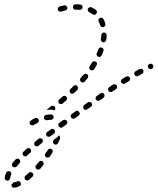

<svg xmlns="http://www.w3.org/2000/svg" viewBox="-20 -579 734 893"><path d="M43 270Q43 270 42 270Q40 274 36 277Q35 277 34 278Q33 279 33 281Q33 282 33 283Q34 288 38 292Q42 295 47 294Q58 293 70 287Q75 285 77 280Q79 275 76 271Q75 268 73 267Q72 265 69 264Q67 263 64 263Q62 263 60 265Q51 269 44 269Q44 270 43 270ZM32 225Q30 220 25 218Q23 217 21 217Q18 217 16 218Q13 218 12 220Q10 222 9 224Q3 236 2 247Q1 252 4 256Q8 261 13 261Q15 262 18 261Q20 260 22 259Q24 257 25 255Q26 253 27 250Q28 243 32 234Q34 230 32 225ZM94 247Q94 252 97 256Q99 258 101 259Q103 260 106 260Q108 260 111 260Q113 259 115 257Q123 251 131 243Q134 240 135 234Q135 229 131 225Q130 224 127 223Q125 222 123 221Q120 221 118 222Q115 223 114 225Q106 232 99 238Q95 241 94 247ZM145 198Q145 203 149 207Q153 210 158 210Q163 210 167 206Q174 198 180 190Q184 186 183 181Q183 176 179 172Q175 169 169 169Q164 170 161 174Q155 182 148 189Q144 193 145 198ZM74 171Q74 166 70 162Q68 161 66 160Q63 159 61 159Q58 159 56 160Q54 161 52 163Q45 171 38 179Q35 183 36 188Q36 193 40 197Q44 200 49 199Q54 199 58 195Q64 188 71 180Q74 176 74 171ZM189 144Q190 149 194 152Q198 155 204 154Q209 153 212 149Q218 140 223 132Q226 127 225 122Q224 117 220 114Q216 112 211 113Q205 114 203 118Q197 126 191 135Q188 139 189 144ZM125 123Q125 118 122 114Q118 110 113 110Q108 109 104 113Q96 120 89 127Q85 130 85 135Q85 141 88 144Q90 146 92 147Q94 148 97 148Q99 148 102 148Q104 147 106 145Q113 138 121 131Q125 128 125 123ZM179 78Q180 72 177 68Q175 66 173 65Q171 64 168 64Q166 64 163 64Q161 65 159 67L143 80Q139 83 139 88Q138 93 141 97Q143 99 145 100Q147 101 150 102Q152 102 155 101Q157 100 159 99L175 86Q179 83 179 78ZM226 80Q226 83 227 85Q228 87 229 89Q231 91 233 92Q238 95 243 93Q247 92 250 87Q255 77 259 67Q260 65 260 63Q260 60 259 58Q258 56 256 54Q255 52 253 51Q249 57 244 61L237 66L229 72Q228 74 228 76Q226 78 226 80ZM224 48 231 43Q233 41 234 39Q235 37 236 34Q236 32 235 29Q235 27 233 25Q230 21 225 20Q220 20 216 23L209 28L199 35Q197 37 196 39Q195 41 194 43Q194 46 195 48Q195 51 197 53Q200 57 205 57Q210 58 214 55ZM291 -3Q292 -5 293 -8Q293 -10 293 -13Q292 -15 291 -17Q287 -21 282 -22Q277 -23 273 -20L256 -8Q252 -5 251 1Q251 6 254 10Q257 14 262 15Q267 16 271 13L288 0Q290 -1 291 -3ZM158 -10Q159 -12 160 -14Q161 -17 161 -19Q161 -21 159 -24Q157 -28 152 -30Q147 -32 143 -30Q132 -25 123 -18Q119 -15 118 -10Q117 -5 120 -1Q123 3 128 4Q133 5 137 2Q145 -3 154 -7Q156 -8 158 -10ZM198 -20Q196 -20 193 -20Q191 -21 189 -23Q187 -24 186 -26Q184 -28 184 -31Q183 -36 187 -40Q190 -44 195 -45Q206 -46 217 -47Q222 -47 226 -43Q229 -40 230 -34Q230 -33 229 -32Q229 -31 229 -30Q226 -27 224 -24Q223 -23 221 -22Q219 -22 217 -22Q208 -21 198 -20ZM349 -45Q350 -47 351 -49Q351 -52 350 -54Q350 -56 348 -58Q345 -63 340 -64Q335 -64 331 -61L314 -49Q312 -48 311 -46Q310 -44 309 -41Q309 -39 309 -36Q310 -34 311 -32Q314 -28 319 -27Q325 -26 329 -29L345 -41Q347 -43 349 -45ZM217 -85Q221 -88 226 -87Q232 -87 235 -83Q236 -81 237 -78Q238 -76 237 -74Q237 -71 236 -69Q235 -67 233 -65Q231 -66 229 -67Q223 -69 216 -69Q207 -69 198 -68Q198 -69 199 -70Q200 -71 201 -72Q209 -79 217 -85ZM407 -86Q408 -88 408 -91Q409 -93 408 -96Q408 -98 406 -100Q403 -104 398 -105Q393 -106 389 -103L372 -91Q370 -89 369 -87Q367 -85 367 -83Q367 -80 367 -78Q368 -75 369 -73Q372 -69 377 -68Q382 -68 387 -71L403 -83Q405 -84 407 -86ZM253 -113Q252 -111 251 -108Q251 -106 252 -103Q253 -101 254 -99Q256 -97 258 -96Q261 -95 263 -95Q266 -95 268 -95Q270 -96 272 -98Q280 -105 288 -112Q292 -115 292 -120Q292 -125 289 -129Q287 -131 285 -132Q283 -133 280 -133Q278 -133 275 -133Q273 -132 271 -130Q264 -123 256 -117Q254 -115 253 -113ZM464 -128Q466 -130 466 -132Q466 -135 466 -137Q465 -140 464 -142Q461 -146 456 -147Q451 -147 446 -144L430 -132Q428 -131 426 -129Q425 -127 425 -124Q424 -122 425 -119Q425 -117 427 -115Q430 -111 435 -110Q440 -109 444 -112L461 -124Q463 -126 464 -128ZM304 -156Q304 -150 307 -147Q309 -145 311 -144Q314 -143 316 -143Q319 -143 321 -144Q323 -145 325 -147Q333 -154 340 -161Q341 -163 342 -166Q343 -168 343 -170Q343 -173 342 -175Q341 -177 339 -179Q336 -183 331 -183Q325 -183 322 -179Q315 -172 307 -164Q304 -161 304 -156ZM523 -168Q524 -170 524 -172Q525 -174 525 -177Q524 -179 523 -181Q520 -186 515 -187Q510 -188 505 -185Q496 -179 488 -174Q486 -172 485 -170Q483 -168 483 -166Q482 -163 483 -161Q483 -158 485 -156Q488 -152 493 -151Q498 -150 502 -153Q510 -158 519 -164Q521 -166 523 -168ZM585 -209Q586 -214 584 -218Q582 -220 580 -222Q578 -223 576 -224Q574 -225 571 -224Q569 -224 567 -223L549 -212Q544 -209 543 -204Q542 -199 544 -195Q546 -193 548 -191Q550 -190 552 -189Q555 -189 557 -189Q559 -189 562 -191L579 -201Q584 -204 585 -209ZM352 -207Q353 -201 357 -198Q361 -195 366 -195Q371 -196 374 -200Q381 -208 388 -216Q391 -220 390 -225Q390 -230 386 -233Q384 -235 381 -235Q379 -236 376 -236Q374 -236 372 -234Q370 -233 368 -231Q362 -224 355 -216Q352 -212 352 -207ZM647 -243Q648 -248 646 -253Q645 -255 643 -256Q641 -258 639 -259Q636 -259 634 -259Q631 -259 629 -258L611 -248Q606 -245 605 -240Q603 -235 606 -231Q607 -229 609 -227Q611 -226 613 -225Q616 -224 618 -224Q621 -225 623 -226L641 -236Q646 -238 647 -243ZM395 -267Q395 -264 395 -262Q396 -259 397 -257Q399 -255 401 -254Q405 -251 410 -252Q415 -253 418 -257Q424 -266 429 -275Q432 -280 431 -285Q429 -290 425 -292Q421 -295 416 -294Q411 -293 408 -288Q403 -280 397 -271Q396 -269 395 -267ZM690 -262Q692 -264 693 -266Q694 -268 693 -271Q693 -273 692 -276Q690 -280 685 -282Q680 -284 675 -281H674Q672 -280 671 -278Q669 -276 668 -274Q667 -271 667 -269Q668 -266 669 -264Q671 -260 676 -258Q681 -256 685 -259H686Q689 -260 690 -262ZM430 -322Q432 -317 437 -315Q442 -313 446 -315Q451 -317 453 -322Q458 -332 461 -342Q463 -346 461 -351Q458 -356 453 -358Q449 -359 444 -357Q439 -355 438 -350Q434 -341 430 -332Q428 -327 430 -322ZM452 -387Q455 -383 460 -382Q465 -382 469 -385Q473 -388 474 -393Q476 -404 476 -415Q476 -420 473 -424Q469 -427 464 -428Q459 -428 455 -424Q451 -421 451 -416Q451 -406 449 -396Q448 -391 452 -387ZM452 -454Q457 -452 462 -453Q466 -455 469 -459Q471 -464 470 -469Q467 -480 461 -490Q460 -492 458 -494Q457 -495 454 -496Q452 -497 449 -497Q447 -497 445 -495Q440 -493 438 -488Q437 -483 439 -479Q443 -471 446 -462Q447 -457 452 -454ZM420 -510Q425 -511 428 -515Q430 -517 430 -520Q431 -522 431 -525Q430 -527 429 -529Q428 -531 426 -533Q416 -540 406 -545Q401 -547 397 -545Q392 -544 389 -539Q388 -537 388 -534Q388 -532 389 -529Q390 -527 391 -525Q393 -523 395 -522Q403 -518 411 -513Q415 -510 420 -510ZM291 -535Q294 -539 293 -544Q292 -549 288 -552Q284 -555 279 -554Q266 -552 257 -549Q252 -547 250 -542Q248 -538 249 -533Q251 -528 256 -526Q261 -523 265 -525Q272 -528 283 -530Q288 -531 291 -535ZM351 -533Q354 -533 356 -534Q358 -535 360 -537Q362 -538 363 -540Q364 -543 364 -545Q365 -550 361 -554Q358 -558 353 -558Q347 -559 341 -559Q336 -559 331 -559Q329 -559 326 -558Q324 -557 322 -555Q321 -553 320 -551Q319 -549 319 -546Q319 -541 323 -537Q326 -534 332 -534Q336 -534 341 -534Q346 -534 351 -533Z"/></svg>

Font: FRB American Cursive Guidelines Dashed
Style: Italic
Weight: 400
Italic angle: -25°
Version: Version 2.0;Modular Font Editor K font №1